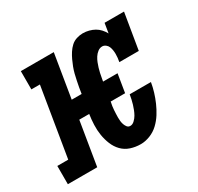

<svg xmlns="http://www.w3.org/2000/svg" viewBox="-144 -684 866 838"><g transform="rotate(-30 289.0 -265.0)"><path d="M342 8Q315 8 291 0Q267 -8 250 -25.5Q233 -43 223.5 -66.5Q214 -90 210 -115Q206 -140 207 -166.5Q208 -193 212 -219H162L126 0H-22V-92H33L90 -438H47V-530H213L177 -311H227L232 -342Q235 -357 238 -372.5Q241 -388 245 -403.5Q249 -419 254.5 -433.5Q260 -448 267 -463Q274 -478 283 -492Q292 -506 304 -517Q316 -528 332 -533Q348 -538 363 -538Q379 -538 394 -534Q409 -530 421.5 -523Q434 -516 444 -505Q454 -494 461 -481L469 -530H567L537 -349H439Q441 -359 442 -369Q443 -379 443 -388.5Q443 -398 441.5 -407.5Q440 -417 436.5 -425.5Q433 -434 425 -440Q417 -446 408 -446Q396 -446 385.5 -438Q375 -430 368 -419Q361 -408 356.5 -396.5Q352 -385 348.5 -373.5Q345 -362 342.5 -350.5Q340 -339 338 -327L335 -311H408L393 -219H320V-217Q318 -208 316.5 -198.5Q315 -189 314.5 -179.5Q314 -170 313.5 -161Q313 -152 313 -142.5Q313 -133 314 -124Q315 -115 318 -106.5Q321 -98 326.5 -91Q332 -84 342 -84Q353 -84 363 -93.5Q373 -103 379 -113.5Q385 -124 389.5 -135.5Q394 -147 397.5 -158.5Q401 -170 403.5 -181.5Q406 -193 408 -205H515Q511 -181 504 -158Q497 -135 487 -112Q477 -89 463.5 -67.5Q450 -46 431.5 -28.5Q413 -11 389 -1.5Q365 8 342 8Z"/></g></svg>

Font: Iosevka Curly Slab SmBdExObl
Style: Regular
Weight: 600
Width: 7
Italic angle: -9°
Monospace: yes
Designer: Belleve Invis
Foundry: Belleve Invis
Version: Version 11.1.0; ttfautohint (v1.8.3)